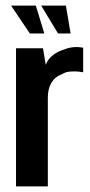

<svg xmlns="http://www.w3.org/2000/svg" viewBox="-20 -668 321 688"><path d="M37.4 0V-495H134.1L143.9 -435.8Q152.8 -458.2 170.9 -471.4Q189 -484.6 209.1 -490.4Q241.6 -504 278 -497V-409.1Q276.1 -409.8 262.6 -411.3Q249.1 -412.8 232.1 -411.6Q215 -410.4 203 -402.6Q178 -393.7 164.7 -372Q151.4 -350.3 151.4 -318.8V0ZM233 -548.1H188L127.5 -648H216.1ZM138.8 -548.1H87L19.6 -648H108.3Z"/></svg>

Font: Alumni Sans SC Thin
Style: Regular
Weight: 100
Designer: Robert E. Leuschke
Foundry: Robert E. Leuschke
Version: Version 1.018